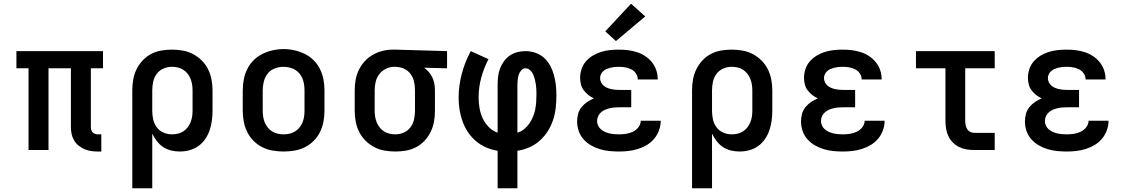

<svg xmlns="http://www.w3.org/2000/svg" viewBox="-20 -804 6040 1029"><path d="M505 8Q486 8 468 5.5Q450 3 433 -4.5Q416 -12 401.5 -23.5Q387 -35 377.5 -51Q368 -67 364 -85Q360 -103 360 -122V-438H240V0H133V-438H68V-530H532V-438H467V-122Q467 -114 469.5 -106.5Q472 -99 477 -94Q482 -89 489.5 -86.5Q497 -84 505 -84H523V8Z M689 205V-320Q689 -349 694 -377.5Q699 -406 711.5 -432Q724 -458 744 -479.5Q764 -501 789.5 -514.5Q815 -528 843.5 -533Q872 -538 901 -538Q930 -538 959 -533Q988 -528 1014 -514.5Q1040 -501 1061 -480Q1082 -459 1095 -433Q1108 -407 1113.5 -378Q1119 -349 1119 -320V-210Q1119 -184 1115.5 -157.5Q1112 -131 1103.5 -106Q1095 -81 1080 -59Q1065 -37 1043.5 -21.5Q1022 -6 996 1Q970 8 944 8Q920 8 897 2.5Q874 -3 854.5 -16Q835 -29 820.5 -48Q806 -67 796 -88V205ZM901 -84Q917 -84 932.5 -87.5Q948 -91 961.5 -99.5Q975 -108 985 -120.5Q995 -133 1001 -148Q1007 -163 1009.5 -178.5Q1012 -194 1012 -210V-320Q1012 -336 1009.5 -351.5Q1007 -367 1001 -382Q995 -397 985 -409.5Q975 -422 961.5 -430.5Q948 -439 932.5 -442.5Q917 -446 901 -446Q878 -446 856 -436.5Q834 -427 820 -408Q806 -389 801 -366Q796 -343 796 -320V-210Q796 -187 801 -164Q806 -141 820 -122Q834 -103 856 -93.5Q878 -84 901 -84Z M1500 8Q1471 8 1441.5 3Q1412 -2 1386 -15Q1360 -28 1339 -49Q1318 -70 1305 -96.5Q1292 -123 1286.5 -152Q1281 -181 1281 -210V-320Q1281 -349 1286.5 -378Q1292 -407 1305 -433.5Q1318 -460 1339 -481Q1360 -502 1386.5 -515Q1413 -528 1442 -534.5Q1471 -541 1500 -541Q1529 -541 1558 -534.5Q1587 -528 1613.5 -515Q1640 -502 1661 -481Q1682 -460 1695 -433.5Q1708 -407 1713.5 -378Q1719 -349 1719 -320V-210Q1719 -181 1713.5 -152Q1708 -123 1695 -96.5Q1682 -70 1661 -49Q1640 -28 1614 -15Q1588 -2 1558.5 3Q1529 8 1500 8ZM1500 -84Q1516 -84 1531.5 -87.5Q1547 -91 1561 -99.5Q1575 -108 1585 -120.5Q1595 -133 1601 -147.5Q1607 -162 1609.5 -178Q1612 -194 1612 -210V-320Q1612 -336 1609.5 -352Q1607 -368 1601 -383Q1595 -398 1584.5 -410.5Q1574 -423 1560 -431Q1546 -439 1530 -442.5Q1514 -446 1498 -446Q1475 -446 1452 -437Q1429 -428 1414.5 -409.5Q1400 -391 1394 -367.5Q1388 -344 1388 -320V-210Q1388 -194 1390.5 -178Q1393 -162 1399 -147.5Q1405 -133 1415 -120.5Q1425 -108 1439 -99.5Q1453 -91 1468.5 -87.5Q1484 -84 1500 -84Z M2099 8Q2070 8 2041 3Q2012 -2 1986 -15.5Q1960 -29 1939 -50Q1918 -71 1905 -97Q1892 -123 1886.5 -152Q1881 -181 1881 -210V-320Q1881 -348 1886 -376Q1891 -404 1903 -429Q1915 -454 1934 -475Q1953 -496 1977.5 -510Q2002 -524 2029.5 -531Q2057 -538 2085 -538Q2089 -538 2092.5 -538Q2096 -538 2100 -538L2376 -530V-438L2253 -441Q2267 -431 2278.5 -417.5Q2290 -404 2297.5 -388Q2305 -372 2308 -354.5Q2311 -337 2311 -320V-210Q2311 -181 2306 -152.5Q2301 -124 2288.5 -98Q2276 -72 2256 -50.5Q2236 -29 2210.5 -15.5Q2185 -2 2156.5 3Q2128 8 2099 8ZM2099 -84Q2122 -84 2144 -93.5Q2166 -103 2180 -122Q2194 -141 2199 -164Q2204 -187 2204 -210V-320Q2204 -342 2199.5 -364Q2195 -386 2182.5 -404.5Q2170 -423 2150 -433.5Q2130 -444 2108 -445L2100 -446Q2098 -446 2096.5 -446Q2095 -446 2093 -446Q2070 -446 2048.5 -435.5Q2027 -425 2013 -407Q1999 -389 1993.5 -366Q1988 -343 1988 -320V-210Q1988 -194 1990.5 -178.5Q1993 -163 1999 -148Q2005 -133 2015 -120.5Q2025 -108 2038.5 -99.5Q2052 -91 2067.5 -87.5Q2083 -84 2099 -84Z M2647 205V4Q2615 -1 2585 -14Q2555 -27 2530.5 -48Q2506 -69 2488 -96Q2470 -123 2459 -153.5Q2448 -184 2443 -216Q2438 -248 2438 -280Q2438 -345 2455 -409Q2472 -473 2503 -530L2598 -487Q2573 -439 2559 -387Q2545 -335 2545 -281Q2545 -253 2550 -224.5Q2555 -196 2567 -170Q2579 -144 2599.5 -123Q2620 -102 2647 -93V-350Q2647 -372 2649.5 -394Q2652 -416 2660 -437Q2668 -458 2681 -476Q2694 -494 2712.5 -506.5Q2731 -519 2752.5 -524.5Q2774 -530 2796 -530Q2824 -530 2850 -521Q2876 -512 2896 -494Q2916 -476 2929 -451.5Q2942 -427 2949 -401Q2956 -375 2959 -348Q2962 -321 2962 -294Q2962 -261 2958.5 -227.5Q2955 -194 2944.5 -162Q2934 -130 2916 -101.5Q2898 -73 2873 -50.5Q2848 -28 2817 -14.5Q2786 -1 2753 4V205ZM2753 -93Q2773 -99 2789 -112Q2805 -125 2816.5 -141.5Q2828 -158 2836 -177Q2844 -196 2848 -215.5Q2852 -235 2853.5 -255.5Q2855 -276 2855 -296Q2855 -310 2854.5 -324Q2854 -338 2852 -351.5Q2850 -365 2846.5 -378.5Q2843 -392 2837.5 -405Q2832 -418 2821 -428Q2810 -438 2796 -438Q2783 -438 2773.5 -427Q2764 -416 2760 -403Q2756 -390 2754.5 -376.5Q2753 -363 2753 -350Z M3298 8Q3272 8 3246 5.5Q3220 3 3195 -4.5Q3170 -12 3147.5 -25Q3125 -38 3107.5 -57.5Q3090 -77 3081.5 -102Q3073 -127 3073 -153Q3073 -174 3078.5 -194Q3084 -214 3097 -230Q3110 -246 3127 -257.5Q3144 -269 3163 -277Q3147 -284 3133 -295Q3119 -306 3108.5 -320Q3098 -334 3093.5 -351.5Q3089 -369 3089 -387Q3089 -411 3097 -434.5Q3105 -458 3121 -476Q3137 -494 3158 -506.5Q3179 -519 3202 -526Q3225 -533 3249 -535.5Q3273 -538 3297 -538Q3322 -538 3346 -535Q3370 -532 3393.5 -524.5Q3417 -517 3437.5 -503.5Q3458 -490 3473.5 -471Q3489 -452 3497 -428.5Q3505 -405 3505 -380Q3505 -380 3505 -379.5Q3505 -379 3505 -378H3398Q3398 -378 3398 -378.5Q3398 -379 3398 -379Q3398 -396 3388 -410.5Q3378 -425 3363 -432.5Q3348 -440 3331 -443Q3314 -446 3297 -446Q3286 -446 3275 -445Q3264 -444 3253.5 -441.5Q3243 -439 3233 -435Q3223 -431 3214.5 -424Q3206 -417 3201 -406.5Q3196 -396 3196 -385Q3196 -385 3196 -385Q3196 -385 3196 -385Q3196 -374 3201 -363.5Q3206 -353 3214.5 -345.5Q3223 -338 3233.5 -333.5Q3244 -329 3255 -326.5Q3266 -324 3277.5 -323Q3289 -322 3300 -322H3363V-229H3300Q3287 -229 3274 -228Q3261 -227 3248 -224Q3235 -221 3223 -216Q3211 -211 3201 -202Q3191 -193 3185.5 -181Q3180 -169 3180 -155Q3180 -155 3180 -155Q3180 -155 3180 -155Q3180 -143 3185.5 -131Q3191 -119 3201 -110.5Q3211 -102 3222.5 -97Q3234 -92 3246.5 -89Q3259 -86 3272 -85Q3285 -84 3298 -84Q3317 -84 3336 -87Q3355 -90 3372 -98Q3389 -106 3401.5 -122Q3414 -138 3414 -157H3521Q3521 -157 3521 -157Q3521 -157 3521 -157Q3521 -131 3512 -106Q3503 -81 3486.5 -61Q3470 -41 3447.5 -27.5Q3425 -14 3400 -6Q3375 2 3349.5 5Q3324 8 3298 8ZM3281 -584 3224 -636 3362 -784 3438 -716Z M3689 205V-320Q3689 -349 3694 -377.5Q3699 -406 3711.5 -432Q3724 -458 3744 -479.5Q3764 -501 3789.5 -514.5Q3815 -528 3843.5 -533Q3872 -538 3901 -538Q3930 -538 3959 -533Q3988 -528 4014 -514.5Q4040 -501 4061 -480Q4082 -459 4095 -433Q4108 -407 4113.5 -378Q4119 -349 4119 -320V-210Q4119 -184 4115.5 -157.5Q4112 -131 4103.5 -106Q4095 -81 4080 -59Q4065 -37 4043.5 -21.5Q4022 -6 3996 1Q3970 8 3944 8Q3920 8 3897 2.5Q3874 -3 3854.5 -16Q3835 -29 3820.5 -48Q3806 -67 3796 -88V205ZM3901 -84Q3917 -84 3932.5 -87.5Q3948 -91 3961.5 -99.5Q3975 -108 3985 -120.5Q3995 -133 4001 -148Q4007 -163 4009.5 -178.5Q4012 -194 4012 -210V-320Q4012 -336 4009.5 -351.5Q4007 -367 4001 -382Q3995 -397 3985 -409.5Q3975 -422 3961.5 -430.5Q3948 -439 3932.5 -442.5Q3917 -446 3901 -446Q3878 -446 3856 -436.5Q3834 -427 3820 -408Q3806 -389 3801 -366Q3796 -343 3796 -320V-210Q3796 -187 3801 -164Q3806 -141 3820 -122Q3834 -103 3856 -93.5Q3878 -84 3901 -84Z M4498 8Q4472 8 4446 5.5Q4420 3 4395 -4.5Q4370 -12 4347.5 -25Q4325 -38 4307.5 -57.5Q4290 -77 4281.5 -102Q4273 -127 4273 -153Q4273 -174 4278.5 -194Q4284 -214 4297 -230Q4310 -246 4327 -257.5Q4344 -269 4363 -277Q4347 -284 4333 -295Q4319 -306 4308.5 -320Q4298 -334 4293.5 -351.5Q4289 -369 4289 -387Q4289 -411 4297 -434.5Q4305 -458 4321 -476Q4337 -494 4358 -506.5Q4379 -519 4402 -526Q4425 -533 4449 -535.5Q4473 -538 4497 -538Q4522 -538 4546 -535Q4570 -532 4593.5 -524.5Q4617 -517 4637.5 -503.5Q4658 -490 4673.5 -471Q4689 -452 4697 -428.5Q4705 -405 4705 -380Q4705 -380 4705 -379.5Q4705 -379 4705 -378H4598Q4598 -378 4598 -378.5Q4598 -379 4598 -379Q4598 -396 4588 -410.5Q4578 -425 4563 -432.5Q4548 -440 4531 -443Q4514 -446 4497 -446Q4486 -446 4475 -445Q4464 -444 4453.5 -441.5Q4443 -439 4433 -435Q4423 -431 4414.5 -424Q4406 -417 4401 -406.5Q4396 -396 4396 -385Q4396 -385 4396 -385Q4396 -385 4396 -385Q4396 -374 4401 -363.5Q4406 -353 4414.5 -345.5Q4423 -338 4433.5 -333.5Q4444 -329 4455 -326.5Q4466 -324 4477.5 -323Q4489 -322 4500 -322H4563V-229H4500Q4487 -229 4474 -228Q4461 -227 4448 -224Q4435 -221 4423 -216Q4411 -211 4401 -202Q4391 -193 4385.5 -181Q4380 -169 4380 -155Q4380 -155 4380 -155Q4380 -155 4380 -155Q4380 -143 4385.5 -131Q4391 -119 4401 -110.5Q4411 -102 4422.5 -97Q4434 -92 4446.5 -89Q4459 -86 4472 -85Q4485 -84 4498 -84Q4517 -84 4536 -87Q4555 -90 4572 -98Q4589 -106 4601.5 -122Q4614 -138 4614 -157H4721Q4721 -157 4721 -157Q4721 -157 4721 -157Q4721 -131 4712 -106Q4703 -81 4686.5 -61Q4670 -41 4647.5 -27.5Q4625 -14 4600 -6Q4575 2 4549.5 5Q4524 8 4498 8Z M5201 0Q5180 0 5159.5 -3.5Q5139 -7 5120.5 -16Q5102 -25 5087 -40Q5072 -55 5063 -74Q5054 -93 5050.5 -113.5Q5047 -134 5047 -155V-438H4889V-530H5311V-438H5153V-155Q5153 -144 5155.5 -132.5Q5158 -121 5164 -111.5Q5170 -102 5180 -97Q5190 -92 5201 -92H5311V0Z M5698 8Q5672 8 5646 5.5Q5620 3 5595 -4.5Q5570 -12 5547.5 -25Q5525 -38 5507.5 -57.5Q5490 -77 5481.5 -102Q5473 -127 5473 -153Q5473 -174 5478.5 -194Q5484 -214 5497 -230Q5510 -246 5527 -257.5Q5544 -269 5563 -277Q5547 -284 5533 -295Q5519 -306 5508.5 -320Q5498 -334 5493.5 -351.5Q5489 -369 5489 -387Q5489 -411 5497 -434.5Q5505 -458 5521 -476Q5537 -494 5558 -506.5Q5579 -519 5602 -526Q5625 -533 5649 -535.5Q5673 -538 5697 -538Q5722 -538 5746 -535Q5770 -532 5793.5 -524.5Q5817 -517 5837.5 -503.5Q5858 -490 5873.5 -471Q5889 -452 5897 -428.5Q5905 -405 5905 -380Q5905 -380 5905 -379.5Q5905 -379 5905 -378H5798Q5798 -378 5798 -378.5Q5798 -379 5798 -379Q5798 -396 5788 -410.5Q5778 -425 5763 -432.5Q5748 -440 5731 -443Q5714 -446 5697 -446Q5686 -446 5675 -445Q5664 -444 5653.5 -441.5Q5643 -439 5633 -435Q5623 -431 5614.5 -424Q5606 -417 5601 -406.5Q5596 -396 5596 -385Q5596 -385 5596 -385Q5596 -385 5596 -385Q5596 -374 5601 -363.5Q5606 -353 5614.5 -345.5Q5623 -338 5633.5 -333.5Q5644 -329 5655 -326.5Q5666 -324 5677.5 -323Q5689 -322 5700 -322H5763V-229H5700Q5687 -229 5674 -228Q5661 -227 5648 -224Q5635 -221 5623 -216Q5611 -211 5601 -202Q5591 -193 5585.5 -181Q5580 -169 5580 -155Q5580 -155 5580 -155Q5580 -155 5580 -155Q5580 -143 5585.5 -131Q5591 -119 5601 -110.5Q5611 -102 5622.5 -97Q5634 -92 5646.5 -89Q5659 -86 5672 -85Q5685 -84 5698 -84Q5717 -84 5736 -87Q5755 -90 5772 -98Q5789 -106 5801.5 -122Q5814 -138 5814 -157H5921Q5921 -157 5921 -157Q5921 -157 5921 -157Q5921 -131 5912 -106Q5903 -81 5886.5 -61Q5870 -41 5847.5 -27.5Q5825 -14 5800 -6Q5775 2 5749.5 5Q5724 8 5698 8Z"/></svg>

Font: Iosevka Slab Semibold Extended
Style: Regular
Weight: 600
Width: 7
Monospace: yes
Designer: Belleve Invis
Foundry: Belleve Invis
Version: Version 11.1.0; ttfautohint (v1.8.3)